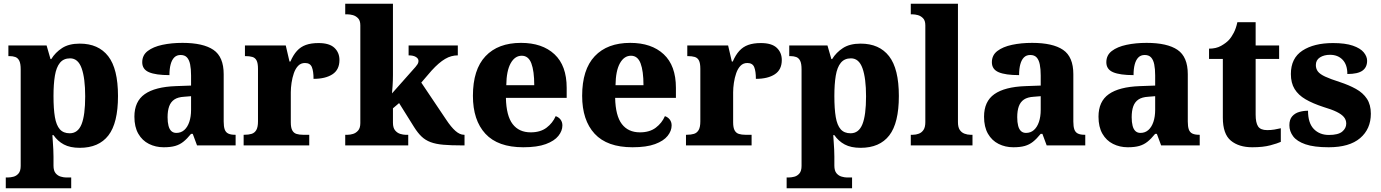

<svg xmlns="http://www.w3.org/2000/svg" viewBox="-20 -780 7406 1030"><path d="M11 230V172H24Q36 172 52 168Q68 164 79.5 150.5Q91 137 91 110V-408Q91 -439 83.5 -454Q76 -469 62.5 -474Q49 -479 31 -479H25V-536H230L251 -463H255Q277 -499 313.5 -522.5Q350 -546 408 -546Q508 -546 560.5 -478.5Q613 -411 613 -265Q613 -120 561.5 -53.5Q510 13 408 13Q356 13 322.5 -5Q289 -23 267 -55H261Q262 -39 263.5 -18.5Q265 2 266 22Q267 42 267 60V108Q267 136 278.5 149.5Q290 163 306 167.5Q322 172 333 172H362V230ZM354 -65Q398 -65 417.5 -113.5Q437 -162 437 -263Q437 -360 418 -413.5Q399 -467 356 -467Q321 -467 301.5 -443Q282 -419 274.5 -374Q267 -329 267 -265Q267 -196 274.5 -152Q282 -108 301 -86.5Q320 -65 354 -65Z M858 10Q815 10 779 -8Q743 -26 722 -62.5Q701 -99 701 -154Q701 -236 756.5 -275Q812 -314 923 -318L1005 -321V-375Q1005 -410 1000 -434.5Q995 -459 983 -472Q971 -485 949 -485Q928 -485 915 -472Q902 -459 895.5 -435Q889 -411 889 -377Q816 -377 779.5 -392.5Q743 -408 743 -446Q743 -484 772.5 -506.5Q802 -529 851 -539.5Q900 -550 959 -550Q1070 -550 1125 -512.5Q1180 -475 1180 -382V-128Q1180 -101 1185.5 -85.5Q1191 -70 1204.5 -63.5Q1218 -57 1240 -57H1244V0H1037L1014 -62H1005Q983 -35 963.5 -19.5Q944 -4 919.5 3Q895 10 858 10ZM926 -67Q951 -67 968.5 -82.5Q986 -98 995.5 -126Q1005 -154 1005 -191V-264L968 -261Q934 -259 915 -246Q896 -233 887.5 -209.5Q879 -186 879 -151Q879 -124 884 -105Q889 -86 899.5 -76.5Q910 -67 926 -67Z M1287 0V-57H1291Q1314 -57 1330 -62Q1346 -67 1355 -82.5Q1364 -98 1364 -129V-411Q1364 -441 1356.5 -455.5Q1349 -470 1334 -474.5Q1319 -479 1297 -479H1294V-536H1513L1533 -450H1538Q1553 -485 1573 -507Q1593 -529 1621 -539Q1649 -549 1689 -549Q1747 -549 1774 -523.5Q1801 -498 1801 -458Q1801 -406 1763.5 -381.5Q1726 -357 1662 -357Q1662 -398 1653 -420Q1644 -442 1616 -442Q1594 -442 1579.5 -427Q1565 -412 1556.5 -387.5Q1548 -363 1544 -335.5Q1540 -308 1540 -285V-124Q1540 -95 1548 -80.5Q1556 -66 1571 -61.5Q1586 -57 1605 -57H1639V0Z M1832 0V-57H1846Q1858 -57 1873.5 -61.5Q1889 -66 1901 -79.5Q1913 -93 1913 -120V-644Q1913 -670 1900.5 -682.5Q1888 -695 1872.5 -699Q1857 -703 1846 -703H1832V-760H2088V-377Q2088 -364 2087.5 -348.5Q2087 -333 2086 -318.5Q2085 -304 2084 -293.5Q2083 -283 2083 -279L2209 -421Q2216 -429 2219.5 -435Q2223 -441 2224 -445.5Q2225 -450 2225 -453Q2225 -466 2211 -474.5Q2197 -483 2172 -483V-536H2436V-483Q2419 -483 2402 -478.5Q2385 -474 2368 -464Q2351 -454 2333 -438.5Q2315 -423 2295 -401L2240 -337L2373 -139Q2400 -98 2423.5 -77.5Q2447 -57 2469 -57H2472V0H2458Q2399 0 2358.5 -3.5Q2318 -7 2290 -17.5Q2262 -28 2241.5 -47.5Q2221 -67 2201 -99L2121 -227L2088 -199V-122Q2088 -94 2100 -80Q2112 -66 2128 -61.5Q2144 -57 2154 -57H2170V0Z M2787 10Q2651 10 2584 -62.5Q2517 -135 2517 -266Q2517 -407 2584.5 -478.5Q2652 -550 2775 -550Q2889 -550 2954.5 -489Q3020 -428 3020 -309V-255H2694Q2696 -159 2730 -114.5Q2764 -70 2827 -70Q2879 -70 2912 -95Q2945 -120 2961 -157Q2978 -151 2987.5 -138Q2997 -125 2997 -107Q2997 -78 2975.5 -51Q2954 -24 2908 -7Q2862 10 2787 10ZM2846 -323Q2846 -399 2830.5 -440Q2815 -481 2779 -481Q2742 -481 2719.5 -440.5Q2697 -400 2696 -323Z M3373 10Q3237 10 3170 -62.5Q3103 -135 3103 -266Q3103 -407 3170.5 -478.5Q3238 -550 3361 -550Q3475 -550 3540.5 -489Q3606 -428 3606 -309V-255H3280Q3282 -159 3316 -114.5Q3350 -70 3413 -70Q3465 -70 3498 -95Q3531 -120 3547 -157Q3564 -151 3573.5 -138Q3583 -125 3583 -107Q3583 -78 3561.5 -51Q3540 -24 3494 -7Q3448 10 3373 10ZM3432 -323Q3432 -399 3416.5 -440Q3401 -481 3365 -481Q3328 -481 3305.5 -440.5Q3283 -400 3282 -323Z M3660 0V-57H3664Q3687 -57 3703 -62Q3719 -67 3728 -82.5Q3737 -98 3737 -129V-411Q3737 -441 3729.5 -455.5Q3722 -470 3707 -474.5Q3692 -479 3670 -479H3667V-536H3886L3906 -450H3911Q3926 -485 3946 -507Q3966 -529 3994 -539Q4022 -549 4062 -549Q4120 -549 4147 -523.5Q4174 -498 4174 -458Q4174 -406 4136.5 -381.5Q4099 -357 4035 -357Q4035 -398 4026 -420Q4017 -442 3989 -442Q3967 -442 3952.5 -427Q3938 -412 3929.5 -387.5Q3921 -363 3917 -335.5Q3913 -308 3913 -285V-124Q3913 -95 3921 -80.5Q3929 -66 3944 -61.5Q3959 -57 3978 -57H4012V0Z M4200 230V172H4213Q4225 172 4241 168Q4257 164 4268.5 150.5Q4280 137 4280 110V-408Q4280 -439 4272.5 -454Q4265 -469 4251.5 -474Q4238 -479 4220 -479H4214V-536H4419L4440 -463H4444Q4466 -499 4502.5 -522.5Q4539 -546 4597 -546Q4697 -546 4749.5 -478.5Q4802 -411 4802 -265Q4802 -120 4750.5 -53.5Q4699 13 4597 13Q4545 13 4511.5 -5Q4478 -23 4456 -55H4450Q4451 -39 4452.5 -18.5Q4454 2 4455 22Q4456 42 4456 60V108Q4456 136 4467.5 149.5Q4479 163 4495 167.5Q4511 172 4522 172H4551V230ZM4543 -65Q4587 -65 4606.5 -113.5Q4626 -162 4626 -263Q4626 -360 4607 -413.5Q4588 -467 4545 -467Q4510 -467 4490.5 -443Q4471 -419 4463.5 -374Q4456 -329 4456 -265Q4456 -196 4463.5 -152Q4471 -108 4490 -86.5Q4509 -65 4543 -65Z M4866 0V-57H4877Q4894 -57 4909.5 -63Q4925 -69 4934.5 -83.5Q4944 -98 4944 -125V-644Q4944 -670 4931.5 -682.5Q4919 -695 4903.5 -699Q4888 -703 4877 -703H4866V-760H5119V-125Q5119 -98 5128.5 -83.5Q5138 -69 5154 -63Q5170 -57 5186 -57H5197V0Z M5416 10Q5373 10 5337 -8Q5301 -26 5280 -62.5Q5259 -99 5259 -154Q5259 -236 5314.5 -275Q5370 -314 5481 -318L5563 -321V-375Q5563 -410 5558 -434.5Q5553 -459 5541 -472Q5529 -485 5507 -485Q5486 -485 5473 -472Q5460 -459 5453.5 -435Q5447 -411 5447 -377Q5374 -377 5337.5 -392.5Q5301 -408 5301 -446Q5301 -484 5330.5 -506.5Q5360 -529 5409 -539.5Q5458 -550 5517 -550Q5628 -550 5683 -512.5Q5738 -475 5738 -382V-128Q5738 -101 5743.5 -85.5Q5749 -70 5762.5 -63.5Q5776 -57 5798 -57H5802V0H5595L5572 -62H5563Q5541 -35 5521.5 -19.5Q5502 -4 5477.5 3Q5453 10 5416 10ZM5484 -67Q5509 -67 5526.5 -82.5Q5544 -98 5553.5 -126Q5563 -154 5563 -191V-264L5526 -261Q5492 -259 5473 -246Q5454 -233 5445.5 -209.5Q5437 -186 5437 -151Q5437 -124 5442 -105Q5447 -86 5457.5 -76.5Q5468 -67 5484 -67Z M6030 10Q5987 10 5951 -8Q5915 -26 5894 -62.5Q5873 -99 5873 -154Q5873 -236 5928.5 -275Q5984 -314 6095 -318L6177 -321V-375Q6177 -410 6172 -434.5Q6167 -459 6155 -472Q6143 -485 6121 -485Q6100 -485 6087 -472Q6074 -459 6067.5 -435Q6061 -411 6061 -377Q5988 -377 5951.5 -392.5Q5915 -408 5915 -446Q5915 -484 5944.5 -506.5Q5974 -529 6023 -539.5Q6072 -550 6131 -550Q6242 -550 6297 -512.5Q6352 -475 6352 -382V-128Q6352 -101 6357.5 -85.5Q6363 -70 6376.5 -63.5Q6390 -57 6412 -57H6416V0H6209L6186 -62H6177Q6155 -35 6135.5 -19.5Q6116 -4 6091.5 3Q6067 10 6030 10ZM6098 -67Q6123 -67 6140.5 -82.5Q6158 -98 6167.5 -126Q6177 -154 6177 -191V-264L6140 -261Q6106 -259 6087 -246Q6068 -233 6059.5 -209.5Q6051 -186 6051 -151Q6051 -124 6056 -105Q6061 -86 6071.5 -76.5Q6082 -67 6098 -67Z M6698 10Q6626 10 6583 -25.5Q6540 -61 6540 -149V-464H6466V-519Q6504 -519 6530.5 -534Q6557 -549 6572 -565Q6586 -580 6598.5 -604Q6611 -628 6618 -661H6716V-536H6842V-464H6716V-165Q6716 -122 6729 -102Q6742 -82 6778 -82Q6798 -82 6816.5 -85Q6835 -88 6851 -92V-19Q6834 -11 6795 -0.5Q6756 10 6698 10Z M7108 10Q7029 10 6983 -6Q6937 -22 6917 -49Q6897 -76 6897 -108Q6897 -139 6912 -156Q6927 -173 6950 -179.5Q6973 -186 6997 -186Q6997 -120 7028 -88Q7059 -56 7109 -56Q7159 -56 7180.5 -74Q7202 -92 7202 -117Q7202 -137 7189.5 -152Q7177 -167 7150.5 -180Q7124 -193 7080 -206Q7022 -225 6983.5 -247.5Q6945 -270 6925 -302.5Q6905 -335 6905 -383Q6905 -468 6967 -508.5Q7029 -549 7131 -549Q7197 -549 7237.5 -535Q7278 -521 7296 -499Q7314 -477 7314 -454Q7314 -419 7289 -401Q7264 -383 7208 -383Q7208 -433 7182.5 -459.5Q7157 -486 7115 -486Q7083 -486 7061 -472Q7039 -458 7039 -431Q7039 -411 7050 -396.5Q7061 -382 7089 -369Q7117 -356 7167 -340Q7216 -324 7254 -303Q7292 -282 7313 -250Q7334 -218 7334 -170Q7334 -88 7276.5 -39Q7219 10 7108 10Z"/></svg>

Font: Noto Serif Kannada ExtraBold
Style: Regular
Weight: 800
Version: Version 2.003